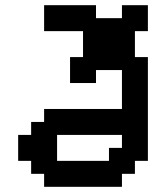

<svg xmlns="http://www.w3.org/2000/svg" viewBox="-20 -720 640 740"><path d="M50 -100H100V-50H150V0H450V-50H500V-100H550V-500H500V-600H550V-700H450V-650H350V-700H150V-600H300V-500H250V-400H350V-450H450V-300H150V-250H100V-200H50ZM200 -100V-200H450V-150H400V-100Z"/></svg>

Font: Matrix Sans Video
Style: Regular
Weight: 400
Designer: Brad Neil
Version: Version 1.100